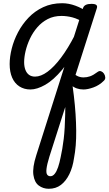

<svg xmlns="http://www.w3.org/2000/svg" viewBox="-20 -539 676 1193"><path d="M169 17Q130 17 100.5 -2Q71 -21 55.5 -56.5Q40 -92 40 -141Q40 -186 53 -237.5Q66 -289 92 -338.5Q118 -388 157 -429Q196 -470 248.5 -494.5Q301 -519 366 -519Q407 -519 449 -503.5Q491 -488 525 -463L510 -394Q465 -422 430 -431Q395 -440 362 -440Q314 -440 276.5 -420.5Q239 -401 211.5 -369Q184 -337 166 -298.5Q148 -260 139 -222Q130 -184 130 -153Q130 -125 138 -104.5Q146 -84 161 -73.5Q176 -63 198 -63Q234 -63 275 -93Q316 -123 359.5 -181Q403 -239 445 -321L472 -279Q421 -171 366.5 -106Q312 -41 261 -12Q210 17 169 17ZM283 634Q248 634 221 614Q194 594 187.5 548Q181 502 205 427L496 -489Q504 -515 548 -515Q570 -515 578 -508.5Q586 -502 582 -489L287 434Q272 483 269 509.5Q266 536 273 546Q280 556 293 556Q308 556 320 541Q332 526 341 499.5Q350 473 357 437Q362 414 367 385.5Q372 357 376 323.5Q380 290 382 252.5Q384 215 385 174.5Q386 134 385 91.5Q384 49 381 5L422 -65Q432 -2 439 57Q446 116 449.5 170Q453 224 453.5 273Q454 322 450.5 364.5Q447 407 440 443Q432 500 411 543Q390 586 358.5 610Q327 634 283 634ZM499 17Q454 17 423.5 -9Q393 -35 389 -84L411 -137Q418 -111 430 -93.5Q442 -76 460 -67Q478 -58 499 -58Q520 -58 540 -65Q560 -72 588 -93Q598 -100 608.5 -96Q619 -92 626 -81.5Q633 -71 634 -58.5Q635 -46 625 -37Q597 -9 561 4Q525 17 499 17Z"/></svg>

Font: Playwrite CU
Style: Regular
Weight: 400
Designer: Veronika Burian, José Scaglione
Foundry: TypeTogether
Version: Version 1.002